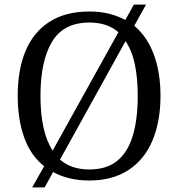

<svg xmlns="http://www.w3.org/2000/svg" viewBox="-20 -775 775 835"><path d="M172 -52Q113 -99 85 -177.5Q57 -256 57 -359Q57 -471 91 -553Q125 -635 195 -680Q265 -725 369 -725Q415 -725 453.5 -715.5Q492 -706 525 -688L562 -755H615L564 -663Q620 -616 649 -538Q678 -460 678 -358Q678 -248 643.5 -165Q609 -82 539.5 -36Q470 10 368 10Q322 10 282.5 0.5Q243 -9 211 -27L174 40H120ZM368 -38Q445 -38 491 -76.5Q537 -115 558 -186.5Q579 -258 579 -358Q579 -435 566.5 -495Q554 -555 526 -596L241 -81Q290 -38 368 -38ZM495 -635Q447 -677 369 -677Q256 -677 206 -593Q156 -509 156 -358Q156 -281 169 -221Q182 -161 209 -120Z"/></svg>

Font: Noto Serif Hentaigana EL
Style: Regular
Weight: 400
Designer: Kazuhiro Yamada
Foundry: nipponia
Version: Version 1.000